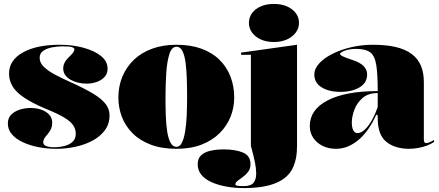

<svg xmlns="http://www.w3.org/2000/svg" viewBox="-20 -743 2236 978"><path d="M267 15Q220 15 176 6.5Q132 -2 96.5 -18.5Q61 -35 40.5 -59Q20 -83 20 -114Q20 -142 37 -159Q54 -176 80.5 -184.5Q107 -193 135 -193Q165 -193 190 -184.5Q215 -176 230.5 -159Q246 -142 246 -118Q246 -102 241 -89Q236 -76 223 -60Q210 -46 205 -36.5Q200 -27 200 -17Q200 -12 205 -6Q210 0 222 3.5Q234 7 255 7Q283 7 308.5 0.5Q334 -6 350 -21Q366 -36 366 -62Q366 -86 352 -106Q338 -126 305 -145.5Q272 -165 215 -188Q144 -218 102.5 -246Q61 -274 43.5 -304Q26 -334 26 -368Q26 -436 96 -475.5Q166 -515 284 -515Q349 -515 404.5 -500Q460 -485 494 -458Q528 -431 528 -393Q528 -368 512.5 -351Q497 -334 472.5 -325.5Q448 -317 421 -317Q399 -317 378 -322Q357 -327 340 -336.5Q323 -346 312.5 -360.5Q302 -375 302 -394Q302 -425 331 -452Q347 -467 353 -476Q359 -485 359 -492Q359 -495 356 -498Q353 -501 346 -503Q339 -505 327.5 -506Q316 -507 299 -507Q271 -507 244 -501.5Q217 -496 199.5 -483.5Q182 -471 182 -448Q182 -423 204 -402Q226 -381 261 -362.5Q296 -344 336 -326Q412 -292 456 -265Q500 -238 519 -212Q538 -186 538 -156Q538 -112 514.5 -80Q491 -48 452 -27Q413 -6 365 4.5Q317 15 267 15Z M879 -515Q951 -515 1006 -495Q1061 -475 1098 -438.5Q1135 -402 1154 -353Q1173 -304 1173 -246Q1173 -195 1154.5 -148.5Q1136 -102 1099 -65Q1062 -28 1007 -6.5Q952 15 879 15Q803 15 747 -6.5Q691 -28 654.5 -65Q618 -102 600.5 -148.5Q583 -195 583 -246Q583 -304 603.5 -353Q624 -402 662 -438.5Q700 -475 755 -495Q810 -515 879 -515ZM879 -505Q855 -505 843 -468Q831 -431 827 -372Q823 -313 823 -246Q823 -200 824.5 -155Q826 -110 831.5 -74Q837 -38 848.5 -16.5Q860 5 879 5Q896 5 906.5 -16Q917 -37 923 -73Q929 -109 931 -154Q933 -199 933 -246Q933 -296 931.5 -342.5Q930 -389 925 -425.5Q920 -462 909 -483.5Q898 -505 879 -505Z M1375 -529Q1337 -529 1308.5 -542Q1280 -555 1264 -577Q1248 -599 1248 -626Q1248 -655 1264 -676.5Q1280 -698 1308.5 -710.5Q1337 -723 1375 -723Q1413 -723 1441.5 -710.5Q1470 -698 1486.5 -676.5Q1503 -655 1503 -626Q1503 -599 1486.5 -577Q1470 -555 1441.5 -542Q1413 -529 1375 -529ZM1223 215Q1174 215 1131 207Q1088 199 1055.5 184Q1023 169 1005 146.5Q987 124 987 94Q987 65 1004 48.5Q1021 32 1051.5 25Q1082 18 1120 18Q1179 18 1217.5 34Q1256 50 1256 94Q1256 116 1244.5 131.5Q1233 147 1217.5 158Q1202 169 1190.5 178Q1179 187 1179 196Q1179 201 1188.5 203Q1198 205 1220 205Q1258 205 1271.5 188Q1285 171 1285 141Q1285 117 1279 86Q1273 55 1258 0V-464H1208V-475L1493 -515V0Q1493 33 1488.5 58.5Q1484 84 1474 107Q1451 161 1388.5 188Q1326 215 1223 215Z M1879 -515Q1947 -515 1996 -503.5Q2045 -492 2077 -468Q2109 -444 2124 -408.5Q2139 -373 2139 -325V-32Q2139 -25 2141.5 -19.5Q2144 -14 2151 -14Q2157 -14 2167 -18Q2177 -22 2191 -30V-20Q2177 -10 2156 -2Q2135 6 2111 10.5Q2087 15 2064 15Q1992 15 1948 -20.5Q1904 -56 1904 -140Q1904 -142 1904 -143.5Q1904 -145 1904 -147.5Q1904 -150 1904 -154L1897 -160Q1879 -119 1856.5 -86.5Q1834 -54 1807.5 -31.5Q1781 -9 1752 3Q1723 15 1692 15Q1653 15 1623 0Q1593 -15 1575.5 -41Q1558 -67 1558 -101Q1558 -185 1649.5 -232Q1741 -279 1904 -279Q1904 -366 1896.5 -412.5Q1889 -459 1865.5 -476.5Q1842 -494 1794 -494Q1770 -494 1751.5 -489.5Q1733 -485 1722.5 -479Q1712 -473 1712 -469Q1712 -463 1726 -456Q1740 -449 1777 -437Q1850 -413 1850 -364Q1850 -321 1811.5 -298Q1773 -275 1714 -275Q1656 -275 1618.5 -298Q1581 -321 1581 -364Q1581 -392 1605 -419Q1629 -446 1671 -467.5Q1713 -489 1766.5 -502Q1820 -515 1879 -515ZM1904 -269Q1856 -269 1827 -244Q1798 -219 1785 -184Q1772 -149 1772 -119Q1772 -101 1775.5 -89Q1779 -77 1785.5 -71Q1792 -65 1802 -65Q1812 -65 1824 -72Q1836 -79 1849.5 -94.5Q1863 -110 1877 -135.5Q1891 -161 1904 -198Z"/></svg>

Font: Kalnia Thin
Style: Regular
Weight: 100
Version: Version 1.105